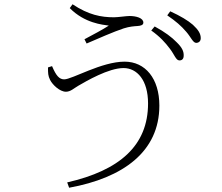

<svg xmlns="http://www.w3.org/2000/svg" viewBox="-20 -817 1040 900"><path d="M820 -534C832 -533 841 -540 841 -556C842 -576 833 -595 808 -619C786 -642 753 -667 705 -693L689 -674C730 -645 755 -617 776 -589C797 -562 805 -534 820 -534ZM295 38 304 63C557 17 727 -106 727 -322C727 -449 661 -528 564 -528C456 -528 318 -445 281 -445C258 -445 243 -462 224 -507L205 -501C205 -474 205 -462 215 -442C226 -420 260 -387 289 -387C311 -387 326 -403 347 -415C385 -437 489 -498 559 -498C622 -498 674 -442 674 -332C674 -134 540 -18 295 38ZM376 -633 386 -613C435 -634 514 -669 560 -684C588 -693 610 -694 624 -695C641 -696 652 -700 652 -711C652 -733 618 -742 587 -742C571 -742 534 -736 514 -736C454 -736 395 -747 320 -797L307 -779C377 -708 462 -701 490 -697C461 -678 419 -656 376 -633ZM899 -616C911 -616 921 -623 921 -638C921 -659 910 -677 884 -701C861 -721 826 -742 778 -764L764 -745C805 -717 829 -696 853 -668C875 -643 884 -617 899 -616Z"/></svg>

Font: Source Han Serif TW VF
Style: Regular
Weight: 250
Designer: Ryoko NISHIZUKA 西塚涼子 (kana & ideographs); Frank Grießhammer (Latin, Greek & Cyrillic); Wenlong ZHANG 张文龙 (bopomofo); San
Foundry: Adobe
Version: Version 2.002;hotconv 1.1.0;makeotfexe 2.6.0